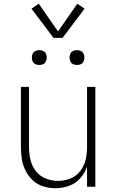

<svg xmlns="http://www.w3.org/2000/svg" viewBox="-20 -991 616 1019"><path d="M274 8Q311 8 346 -4.5Q381 -17 405.5 -44.5Q430 -72 442 -106V0H486V-530H442V-210Q442 -177 434.5 -144Q427 -111 406 -83.5Q385 -56 353.5 -43.5Q322 -31 288 -31Q255 -31 223 -43.5Q191 -56 170 -83.5Q149 -111 141.5 -144Q134 -177 134 -210V-530H91V-210Q91 -178 96 -146Q101 -114 116 -84.5Q131 -55 155 -33Q179 -11 210.5 -1.5Q242 8 274 8ZM388 -646Q399 -646 409 -650.5Q419 -655 423.5 -665Q428 -675 428 -685Q428 -696 423.5 -706Q419 -716 409 -720.5Q399 -725 388 -725Q378 -725 368 -720.5Q358 -716 353.5 -706Q349 -696 349 -685Q349 -675 353.5 -665Q358 -655 368 -650.5Q378 -646 388 -646ZM188 -646Q199 -646 209 -650.5Q219 -655 223.5 -665Q228 -675 228 -685Q228 -696 223.5 -706Q219 -716 209 -720.5Q199 -725 188 -725Q178 -725 168 -720.5Q158 -716 153.5 -706Q149 -696 149 -685Q149 -675 153.5 -665Q158 -655 168 -650.5Q178 -646 188 -646ZM264 -790H312L429 -945L390 -971L288 -824L186 -971L147 -945Z"/></svg>

Font: Iosevka Sparkle Extralight
Style: Regular
Weight: 200
Designer: Belleve Invis
Foundry: Belleve Invis
Version: Version 4.5.0; ttfautohint (v1.8.3)